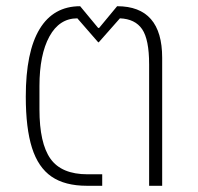

<svg xmlns="http://www.w3.org/2000/svg" viewBox="-20 -598 637 618"><path d="M260 0Q189 0 146 -29.5Q103 -59 83 -122Q63 -185 63 -287Q63 -431 107.5 -504.5Q152 -578 238 -578L296 -508H299L357 -578Q502 -578 502 -412V0H460V-391Q460 -471 437.5 -504Q415 -537 366 -539L298 -462H296L229 -539Q171 -539 139 -480.5Q107 -422 107 -321V-246Q107 -137 142.5 -87Q178 -37 262 -37H309V0Z"/></svg>

Font: Anuphan ExtraLight
Style: Regular
Weight: 200
Designer: Cadson Demak
Version: Version 3.001